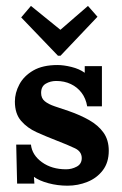

<svg xmlns="http://www.w3.org/2000/svg" viewBox="-20 -603 404 636"><path d="M203.5 12.1Q170.9 12.1 140.3 3.9Q109.6 -4.4 92.4 -17.2L93.9 5.1H36.7L33.7 -123.9H82.5Q86.2 -89.5 118.8 -65.8Q151.4 -42.2 199.1 -42.2Q217.5 -42.2 234.1 -51Q250.8 -59.8 250.8 -79.6Q250.5 -101.2 228.3 -111.8Q206.1 -122.5 163.5 -139Q132.4 -151.1 101.4 -165Q70.4 -179 49.9 -202.6Q29.3 -226.3 29.3 -266.6Q29.3 -295.6 44.2 -323.4Q59 -351.3 90.2 -369.5Q121.4 -387.6 170.5 -387.6Q191.1 -387.6 216.9 -381.2Q242.8 -374.8 260.7 -361.9V-383.9H317.6V-250.8H268.8Q264.4 -276.9 250.3 -295.6Q236.2 -314.3 214.7 -324.5Q193.3 -334.8 166.1 -334.8Q147 -334.8 131.6 -325.8Q116.2 -316.8 116.2 -295.2Q116.2 -277.6 128.3 -267.7Q140.4 -257.8 161.3 -250.8Q182.3 -243.9 207.9 -235.1Q246.1 -221.9 275.9 -204.8Q305.8 -187.8 323.1 -163.4Q340.3 -139 340.3 -103.8Q340.3 -64.9 320.7 -39.1Q301.1 -13.2 269.7 -0.6Q238.4 12.1 203.5 12.1ZM172 -418.4 50.2 -545.3 82.5 -583.4 179.7 -504.6H180.4L271.4 -583.4L302.9 -547.5L180.4 -418.4Z"/></svg>

Font: Parastoo
Style: Regular
Weight: 400
Foundry: Saber Rastikerdar (saber.rastikerdar@gmail.com)
Version: Version 3.000